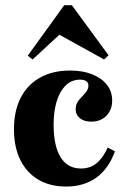

<svg xmlns="http://www.w3.org/2000/svg" viewBox="-20 -698 478 730"><path d="M231.5 11.3Q170.2 11.3 125.8 -14.9Q81.5 -41.1 57.3 -89.9Q33.1 -138.7 33.1 -206.5Q33.1 -276.6 58.9 -326.6Q84.7 -376.6 132.7 -403.2Q180.6 -429.8 246.8 -429.8Q295.2 -429.8 331 -415.3Q366.9 -400.8 386.7 -375.4Q406.5 -350 406.5 -315.3Q406.5 -281.5 385.1 -258.5Q363.7 -235.5 326.6 -235.5Q300 -235.5 283.9 -248.4Q267.7 -261.3 267.7 -282.3Q267.7 -303.2 279.8 -317.3Q291.9 -331.5 304 -344.4Q316.1 -357.3 316.1 -372.6Q316.1 -383.9 307.7 -389.5Q299.2 -395.2 283.9 -395.2Q237.9 -395.2 210.9 -348.4Q183.9 -301.6 183.9 -223.4Q183.9 -142.7 210.5 -100Q237.1 -57.3 287.9 -57.3Q322.6 -57.3 347.2 -77.4Q371.8 -97.6 389.5 -137.1L416.9 -122.6Q392.7 -55.6 345.6 -22.2Q298.4 11.3 231.5 11.3ZM104 -471.8 85.5 -486.3 224.2 -678.2H253.2L392.7 -487.9L375.8 -471.8L182.3 -579L233.9 -591.9Z"/></svg>

Font: Playfair 5pt SemiExpanded Light Black
Style: Regular
Weight: 900
Version: Version 2.203